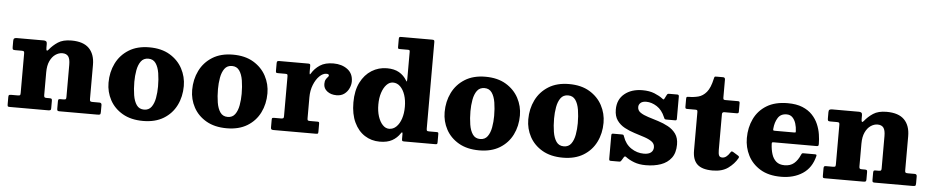

<svg xmlns="http://www.w3.org/2000/svg" viewBox="-43 -1101 6987 1442"><g transform="rotate(5 3450.0 -380.0)"><path d="M103 -428.5H54Q40 -428.5 36.5 -432.5Q33 -436.5 33 -450.5V-497.5Q33 -512 40 -516Q47 -520 59.5 -520H261.5Q272 -520 279 -515.2Q286 -510.5 286 -497V-468Q286 -432.5 303.5 -454Q330 -487.5 367.8 -512.5Q405.5 -537.5 469 -537.5Q559 -537.5 602.2 -493.5Q645.5 -449.5 645.5 -369V-113.5Q645.5 -99 649.5 -95.2Q653.5 -91.5 668 -91.5H719Q735.5 -91.5 735.5 -74V-22Q735.5 -6 730.5 -3Q725.5 0 710.5 0H424.5Q412.5 0 409.8 -4.2Q407 -8.5 407 -21V-71Q407 -81 409.2 -86.2Q411.5 -91.5 422 -91.5H447Q460 -91.5 464 -94.8Q468 -98 468 -111V-354.5Q468 -399 453.8 -417.8Q439.5 -436.5 409.5 -436.5Q382.5 -436.5 357.5 -419.5Q332.5 -402.5 316.5 -368.5Q300.5 -334.5 300.5 -283V-111.5Q300.5 -100 304 -95.8Q307.5 -91.5 319.5 -91.5H342Q353.5 -91.5 357.5 -88.5Q361.5 -85.5 361.5 -73.5V-17.5Q361.5 -5.5 356 -2.8Q350.5 0 339.5 0H48.5Q37.5 0 35.2 -4Q33 -8 33 -19.5V-72Q33 -84.5 36.5 -88Q40 -91.5 52.5 -91.5H100Q114 -91.5 118.5 -94.2Q123 -97 123 -110.5V-409.5Q123 -422 119.2 -425.2Q115.5 -428.5 103 -428.5Z M773.5 -246.5Q773.5 -326.5 806 -392.5Q838.5 -458.5 901.8 -498Q965 -537.5 1056.5 -537.5Q1148 -537.5 1211 -499.8Q1274 -462 1306.5 -401Q1339 -340 1339 -270Q1339 -190 1306.5 -124.8Q1274 -59.5 1211 -21Q1148 17.5 1056.5 17.5Q965 17.5 901.8 -19.2Q838.5 -56 806 -116.2Q773.5 -176.5 773.5 -246.5ZM966 -270Q966 -215.5 973.5 -169.5Q981 -123.5 1000.5 -95.8Q1020 -68 1056.5 -68Q1092.5 -68 1112 -94.8Q1131.5 -121.5 1139 -163.5Q1146.5 -205.5 1146.5 -250Q1146.5 -304.5 1139 -350.5Q1131.5 -396.5 1112 -424.2Q1092.5 -452 1056.5 -452Q1020 -452 1000.5 -425.2Q981 -398.5 973.5 -356.5Q966 -314.5 966 -270Z M1404 -246.5Q1404 -326.5 1436.5 -392.5Q1469 -458.5 1532.2 -498Q1595.5 -537.5 1687 -537.5Q1778.5 -537.5 1841.5 -499.8Q1904.5 -462 1937 -401Q1969.5 -340 1969.5 -270Q1969.5 -190 1937 -124.8Q1904.5 -59.5 1841.5 -21Q1778.5 17.5 1687 17.5Q1595.5 17.5 1532.2 -19.2Q1469 -56 1436.5 -116.2Q1404 -176.5 1404 -246.5ZM1596.5 -270Q1596.5 -215.5 1604 -169.5Q1611.5 -123.5 1631 -95.8Q1650.5 -68 1687 -68Q1723 -68 1742.5 -94.8Q1762 -121.5 1769.5 -163.5Q1777 -205.5 1777 -250Q1777 -304.5 1769.5 -350.5Q1762 -396.5 1742.5 -424.2Q1723 -452 1687 -452Q1650.5 -452 1631 -425.2Q1611.5 -398.5 1604 -356.5Q1596.5 -314.5 1596.5 -270Z M2108.5 -407.5Q2108.5 -420 2106 -424.2Q2103.5 -428.5 2091 -428.5H2035.5Q2024.5 -428.5 2021.5 -431.2Q2018.5 -434 2018.5 -445V-500.5Q2018.5 -512.5 2022 -516.2Q2025.5 -520 2036.5 -520H2255Q2264.5 -520 2268 -517.2Q2271.5 -514.5 2271.5 -504V-460.5Q2271.5 -445 2273.8 -441.5Q2276 -438 2281.5 -448Q2304 -486 2343 -511.8Q2382 -537.5 2444.5 -537.5Q2507.5 -537.5 2550.2 -505.8Q2593 -474 2593 -414Q2593 -389.5 2581.2 -363.2Q2569.5 -337 2546 -319.2Q2522.5 -301.5 2487 -301.5Q2445 -301.5 2417 -322.8Q2389 -344 2389 -378Q2389 -400 2396.2 -412.2Q2403.5 -424.5 2410.5 -431.2Q2417.5 -438 2417.5 -444Q2417.5 -455.5 2398.5 -455.5Q2371.5 -455.5 2345.8 -430.2Q2320 -405 2303 -362.5Q2286 -320 2286 -268.5V-110Q2286 -98 2289.5 -94.8Q2293 -91.5 2305 -91.5H2362.5Q2372 -91.5 2374 -88Q2376 -84.5 2376 -75V-19Q2376 -8 2374 -4Q2372 0 2361 0H2038Q2027.5 0 2023 -3.5Q2018.5 -7 2018.5 -18.5V-77Q2018.5 -87 2022.2 -89.2Q2026 -91.5 2036 -91.5H2085.5Q2098 -91.5 2103.2 -94.5Q2108.5 -97.5 2108.5 -109.5Z M2618.5 -259.5Q2618.5 -348 2649.5 -409.8Q2680.5 -471.5 2732.8 -504Q2785 -536.5 2848 -536.5Q2903 -536.5 2939.5 -515.5Q2976 -494.5 2997.5 -458Q3003.5 -447.5 3005 -451.5Q3006.5 -455.5 3006.5 -476V-675.5Q3006.5 -683.5 3003.5 -686Q3000.5 -688.5 2992.5 -688.5H2932Q2922 -688.5 2919.2 -690.8Q2916.5 -693 2916.5 -703.5V-763.5Q2916.5 -775 2920.5 -777.5Q2924.5 -780 2936 -780H3166.5Q3176 -780 3180.2 -777.5Q3184.5 -775 3184.5 -764.5V-112.5Q3184.5 -98.5 3187.8 -95Q3191 -91.5 3204.5 -91.5H3262Q3270.5 -91.5 3272.5 -88.2Q3274.5 -85 3274.5 -76.5V-16.5Q3274.5 -5.5 3271.5 -2.8Q3268.5 0 3257 0H3022.5Q3012 0 3009.2 -3.5Q3006.5 -7 3006.5 -18V-53Q3006.5 -63 3003.8 -66.2Q3001 -69.5 2994 -59Q2970.5 -23 2934 -2.8Q2897.5 17.5 2840.5 17.5Q2777.5 17.5 2727.2 -14.8Q2677 -47 2647.8 -108.8Q2618.5 -170.5 2618.5 -259.5ZM2806.5 -259.5Q2806.5 -209.5 2819.2 -170.2Q2832 -131 2853.8 -108Q2875.5 -85 2902.5 -85Q2933.5 -85 2957 -108Q2980.5 -131 2993.5 -170.2Q3006.5 -209.5 3006.5 -259.5Q3006.5 -309 2993.5 -348.2Q2980.5 -387.5 2957 -410.5Q2933.5 -433.5 2902.5 -433.5Q2875.5 -433.5 2853.8 -410.5Q2832 -387.5 2819.2 -348.2Q2806.5 -309 2806.5 -259.5Z M3307.5 -246.5Q3307.5 -326.5 3340 -392.5Q3372.5 -458.5 3435.8 -498Q3499 -537.5 3590.5 -537.5Q3682 -537.5 3745 -499.8Q3808 -462 3840.5 -401Q3873 -340 3873 -270Q3873 -190 3840.5 -124.8Q3808 -59.5 3745 -21Q3682 17.5 3590.5 17.5Q3499 17.5 3435.8 -19.2Q3372.5 -56 3340 -116.2Q3307.5 -176.5 3307.5 -246.5ZM3500 -270Q3500 -215.5 3507.5 -169.5Q3515 -123.5 3534.5 -95.8Q3554 -68 3590.5 -68Q3626.5 -68 3646 -94.8Q3665.5 -121.5 3673 -163.5Q3680.5 -205.5 3680.5 -250Q3680.5 -304.5 3673 -350.5Q3665.5 -396.5 3646 -424.2Q3626.5 -452 3590.5 -452Q3554 -452 3534.5 -425.2Q3515 -398.5 3507.5 -356.5Q3500 -314.5 3500 -270Z M3938 -246.5Q3938 -326.5 3970.5 -392.5Q4003 -458.5 4066.2 -498Q4129.5 -537.5 4221 -537.5Q4312.5 -537.5 4375.5 -499.8Q4438.5 -462 4471 -401Q4503.5 -340 4503.5 -270Q4503.5 -190 4471 -124.8Q4438.5 -59.5 4375.5 -21Q4312.5 17.5 4221 17.5Q4129.5 17.5 4066.2 -19.2Q4003 -56 3970.5 -116.2Q3938 -176.5 3938 -246.5ZM4130.5 -270Q4130.5 -215.5 4138 -169.5Q4145.5 -123.5 4165 -95.8Q4184.5 -68 4221 -68Q4257 -68 4276.5 -94.8Q4296 -121.5 4303.5 -163.5Q4311 -205.5 4311 -250Q4311 -304.5 4303.5 -350.5Q4296 -396.5 4276.5 -424.2Q4257 -452 4221 -452Q4184.5 -452 4165 -425.2Q4145.5 -398.5 4138 -356.5Q4130.5 -314.5 4130.5 -270Z M4952 -351Q4929.5 -405 4889.8 -430.2Q4850 -455.5 4810 -455.5Q4781 -455.5 4766.8 -442.5Q4752.5 -429.5 4752.5 -411Q4752.5 -385 4775.2 -369.5Q4798 -354 4834 -342.8Q4870 -331.5 4910.2 -319Q4950.5 -306.5 4986.2 -287.2Q5022 -268 5044.8 -236.5Q5067.5 -205 5067.5 -155.5Q5067.5 -92.5 5038.5 -54Q5009.5 -15.5 4959.8 2Q4910 19.5 4846.5 19.5Q4796 19.5 4758.2 5Q4720.5 -9.5 4695 -29Q4684.5 -37.5 4677.5 -25.5L4663 -1.5Q4659.5 4.5 4656.2 7.2Q4653 10 4642 10H4582.5Q4574.5 10 4572 6.8Q4569.5 3.5 4569.5 -5.5V-178.5Q4569.5 -187.5 4571.5 -191.2Q4573.5 -195 4582 -195H4645.5Q4657.5 -195 4660 -192.5Q4662.5 -190 4665.5 -181Q4684.5 -124.5 4728.8 -95Q4773 -65.5 4824.5 -65.5Q4860.5 -65.5 4878.5 -80.2Q4896.5 -95 4896.5 -119.5Q4896.5 -146.5 4874.2 -162.5Q4852 -178.5 4816.8 -190Q4781.5 -201.5 4741.8 -214Q4702 -226.5 4666.8 -245.5Q4631.5 -264.5 4609 -296Q4586.5 -327.5 4586.5 -377.5Q4586.5 -453.5 4639 -496.5Q4691.5 -539.5 4774.5 -539.5Q4826.5 -539.5 4864.8 -524Q4903 -508.5 4926 -490.5Q4933 -484.5 4936.8 -484.2Q4940.5 -484 4945 -494L4957.5 -518.5Q4961 -525.5 4964.5 -527.8Q4968 -530 4979 -530H5037Q5049.5 -530 5049.5 -516.5V-350Q5049.5 -342 5047.5 -338.8Q5045.5 -335.5 5037 -335.5H4972.5Q4960.5 -335.5 4957.8 -339.2Q4955 -343 4952 -351Z M5536.5 -94Q5512 -50 5467 -17.2Q5422 15.5 5350 15.5Q5271 15.5 5234.8 -18Q5198.5 -51.5 5198.5 -122.5V-409.5Q5198.5 -420 5196.2 -424.2Q5194 -428.5 5183.5 -428.5H5120.5Q5111.5 -428.5 5108.5 -431.5Q5105.5 -434.5 5105.5 -444V-502.5Q5105.5 -514 5108.5 -517Q5111.5 -520 5122.5 -520Q5161 -520 5195.8 -529Q5230.5 -538 5257.5 -570.2Q5284.5 -602.5 5299.5 -672Q5301.5 -682.5 5303.5 -686Q5305.5 -689.5 5319 -689.5H5367.5Q5383.5 -689.5 5383.5 -673.5V-539Q5383.5 -527.5 5386.5 -523.8Q5389.5 -520 5400.5 -520H5495Q5503 -520 5505.8 -517Q5508.5 -514 5508.5 -505.5V-440.5Q5508.5 -428.5 5494 -428.5H5400.5Q5383.5 -428.5 5383.5 -412V-141.5Q5383.5 -114 5389.5 -101Q5395.5 -88 5414.5 -88Q5445 -88 5471 -129.5Q5476 -137.5 5479.5 -139.5Q5483 -141.5 5492.5 -136.5L5526 -116Q5535.5 -110.5 5538.2 -106.2Q5541 -102 5536.5 -94Z M5585.5 -250Q5585.5 -330 5616.8 -395.2Q5648 -460.5 5711 -499Q5774 -537.5 5869.5 -537.5Q5935 -537.5 5980.5 -518.8Q6026 -500 6055 -469.2Q6084 -438.5 6100 -401Q6116 -363.5 6122 -325Q6128 -286.5 6128 -253Q6128 -242 6125 -238.8Q6122 -235.5 6110.5 -235.5H5788Q5778.5 -235.5 5776.8 -232.5Q5775 -229.5 5775.5 -220.5Q5777.5 -179.5 5788 -145.8Q5798.5 -112 5821.8 -91.5Q5845 -71 5885.5 -71Q5928.5 -71 5956.2 -94.2Q5984 -117.5 6002.5 -161Q6004.5 -166.5 6007.5 -169.8Q6010.5 -173 6019 -173H6104.5Q6114 -173 6116.5 -170.5Q6119 -168 6117.5 -160.5Q6095.5 -70.5 6028.2 -26.5Q5961 17.5 5866 17.5Q5772 17.5 5709.8 -20.2Q5647.5 -58 5616.5 -119Q5585.5 -180 5585.5 -250ZM5791 -322.5H5934Q5944.5 -322.5 5946.2 -324Q5948 -325.5 5947.5 -334.5Q5946.5 -363.5 5938 -390.8Q5929.5 -418 5912.5 -435.5Q5895.5 -453 5868.5 -453Q5823.5 -453 5802.5 -419.2Q5781.5 -385.5 5777.5 -339Q5776.5 -329 5777.8 -325.8Q5779 -322.5 5791 -322.5Z M6249 -428.5H6200Q6186 -428.5 6182.5 -432.5Q6179 -436.5 6179 -450.5V-497.5Q6179 -512 6186 -516Q6193 -520 6205.5 -520H6407.5Q6418 -520 6425 -515.2Q6432 -510.5 6432 -497V-468Q6432 -432.5 6449.5 -454Q6476 -487.5 6513.8 -512.5Q6551.5 -537.5 6615 -537.5Q6705 -537.5 6748.2 -493.5Q6791.5 -449.5 6791.5 -369V-113.5Q6791.5 -99 6795.5 -95.2Q6799.5 -91.5 6814 -91.5H6865Q6881.5 -91.5 6881.5 -74V-22Q6881.5 -6 6876.5 -3Q6871.5 0 6856.5 0H6570.5Q6558.5 0 6555.8 -4.2Q6553 -8.5 6553 -21V-71Q6553 -81 6555.2 -86.2Q6557.5 -91.5 6568 -91.5H6593Q6606 -91.5 6610 -94.8Q6614 -98 6614 -111V-354.5Q6614 -399 6599.8 -417.8Q6585.5 -436.5 6555.5 -436.5Q6528.5 -436.5 6503.5 -419.5Q6478.5 -402.5 6462.5 -368.5Q6446.5 -334.5 6446.5 -283V-111.5Q6446.5 -100 6450 -95.8Q6453.5 -91.5 6465.5 -91.5H6488Q6499.5 -91.5 6503.5 -88.5Q6507.5 -85.5 6507.5 -73.5V-17.5Q6507.5 -5.5 6502 -2.8Q6496.5 0 6485.5 0H6194.5Q6183.5 0 6181.2 -4Q6179 -8 6179 -19.5V-72Q6179 -84.5 6182.5 -88Q6186 -91.5 6198.5 -91.5H6246Q6260 -91.5 6264.5 -94.2Q6269 -97 6269 -110.5V-409.5Q6269 -422 6265.2 -425.2Q6261.5 -428.5 6249 -428.5Z"/></g></svg>

Font: Besley* Heavy
Style: Regular
Weight: 800
Designer: Owen Earl
Foundry: indestructible type*
Version: Version 3.000; ttfautohint (v1.8.3)